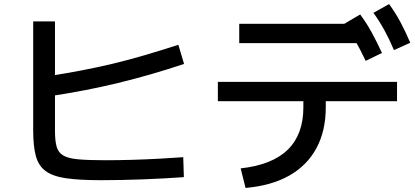

<svg xmlns="http://www.w3.org/2000/svg" viewBox="-20 -860 2040 943"><path d="M475 25Q370 25 304.5 15.5Q239 6 204 -20Q169 -46 156 -94Q143 -142 143 -220V-755H250V-218Q250 -169 258 -140Q266 -111 290.5 -96.5Q315 -82 364.5 -77.5Q414 -73 497 -73Q560 -73 628 -75Q696 -77 761 -80.5Q826 -84 880 -88L883 10Q840 13 788 16Q736 19 681 21Q626 23 573 24Q520 25 475 25ZM212 -485Q301 -499 379.5 -514Q458 -529 533.5 -547Q609 -565 687.5 -588Q766 -611 856 -640L884 -546Q719 -491 560 -452.5Q401 -414 228 -388Z M1162 -33Q1317 -50 1393.5 -125Q1470 -200 1470 -333V-363H1050V-458H1930V-363H1580V-333Q1580 -217 1534 -132Q1488 -47 1400.5 2.5Q1313 52 1186 63ZM1155 -648V-743H1765V-648ZM1776 -561Q1750 -616 1725.5 -659Q1701 -702 1671 -743L1749 -789Q1781 -746 1806 -700Q1831 -654 1856 -600ZM1915 -614Q1891 -670 1867 -713.5Q1843 -757 1814 -797L1891 -840Q1923 -796 1947.5 -750Q1972 -704 1995 -650Z"/></svg>

Font: M PLUS 2 Medium
Style: Regular
Weight: 500
Designer: Coji Morishita
Foundry: UNDERFOREST DESIGN
Version: Version 1.001